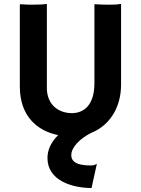

<svg xmlns="http://www.w3.org/2000/svg" viewBox="-20 -673 708 964"><path d="M218.3 120.1C218.3 234.4 343.8 271 439.5 271L465.8 152.3L464.8 149.9C455.6 156.2 446.3 157.7 436 157.7C396 157.7 337.9 152.3 337.9 106.4C337.9 64.5 383.8 22 436 -4.9C444.8 -8.3 453.6 -12.7 461.9 -17.1C462.4 -17.1 463.4 -17.6 464.4 -18.1H463.9C537.1 -58.6 587.9 -138.7 587.9 -249.5V-653.3C572.8 -650.9 558.6 -649.4 534.2 -649.4C506.3 -649.4 486.3 -649.9 454.1 -651.9V-256.3C454.1 -143.6 399.9 -105 340.8 -105C274.9 -105 215.3 -146 215.3 -231.9V-653.3C199.2 -650.9 179.7 -649.4 136.7 -649.4C127.4 -649.4 111.8 -649.9 79.6 -651.9V-238.3C79.6 -92.8 163.6 -16.6 272 5.4C232.4 43.9 218.3 85 218.3 120.1Z"/></svg>

Font: HammersmithOne
Style: Regular
Weight: 400
Designer: Nicole Fally
Foundry: Nicole Fally
Version: Version 1.003